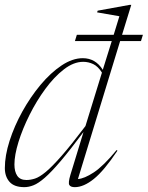

<svg xmlns="http://www.w3.org/2000/svg" viewBox="-22 -762 610 792"><path d="M287 -592.5 295 -618.5H447L470.5 -695L378.5 -711L381 -718L513 -742H519.5L481.5 -618.5H567.5L559.5 -592.5H473.5L299.5 -23.5Q325.5 -25 364.8 -50.8Q404 -76.5 459 -143L462.5 -140.5Q407 -57.5 365 -23.8Q323 10 286.5 10Q269.5 10 264 1.2Q258.5 -7.5 268.5 -41L322.5 -217.5Q266.5 -142.5 228 -97.2Q189.5 -52 162.8 -28.8Q136 -5.5 116.2 2.2Q96.5 10 78.5 10Q36.5 10 17.2 -12Q-2 -34 -2 -68.5Q-2 -120 17.5 -181Q37 -242 70.2 -302Q103.5 -362 145.2 -412Q187 -462 232 -492Q277 -522 319.5 -522Q372 -522 402 -474L439 -592.5ZM37.5 -83.5Q37.5 -54 49.2 -36.8Q61 -19.5 87 -19.5Q104 -19.5 122.5 -25.5Q141 -31.5 166.8 -52.8Q192.5 -74 232 -119Q271.5 -164 330.5 -242L398.5 -462.5Q382.5 -488 362.8 -497.5Q343 -507 321 -507Q282 -507 241.8 -476Q201.5 -445 165 -395.2Q128.5 -345.5 99.8 -288Q71 -230.5 54.2 -176.2Q37.5 -122 37.5 -83.5Z"/></svg>

Font: Newsreader Display ExtraLight
Style: Italic
Weight: 275
Italic angle: -17°
Designer: Hugues Gentile
Foundry: Production Type
Version: Version 1.002